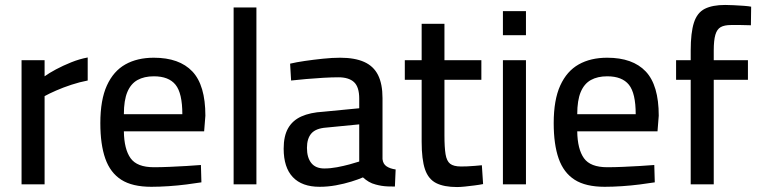

<svg xmlns="http://www.w3.org/2000/svg" viewBox="-20 -744 3055 775"><path d="M67 0V-501H160V-436Q178 -449 206 -464Q234 -479 267.5 -492.5Q301 -506 334 -512V-419Q302 -413 268.5 -402Q235 -391 206.5 -378.5Q178 -366 160 -356V0Z M591 10Q514 10 469.5 -18.5Q425 -47 405 -104Q385 -161 385 -247Q385 -341 411.5 -399Q438 -457 486 -484Q534 -511 601 -511Q704 -511 756.5 -455.5Q809 -400 809 -277L804 -214H480Q481 -142 507 -105.5Q533 -69 601 -69Q630 -69 664.5 -70.5Q699 -72 733 -74Q767 -76 791 -78L793 -8Q768 -4 733 0.5Q698 5 660.5 7.5Q623 10 591 10ZM480 -283H716Q716 -368 688.5 -402Q661 -436 601 -436Q562 -436 535 -421Q508 -406 494 -372.5Q480 -339 480 -283Z M923 0V-714H1015V0Z M1270 10Q1199 10 1162 -29Q1125 -68 1125 -144Q1125 -195 1143 -226.5Q1161 -258 1196.5 -274Q1232 -290 1285 -293L1430 -307V-346Q1430 -393 1409 -412.5Q1388 -432 1346 -432Q1320 -432 1285 -430Q1250 -428 1216 -425Q1182 -422 1155 -419L1151 -487Q1176 -493 1210.5 -498Q1245 -503 1283 -507Q1321 -511 1353 -511Q1412 -511 1450 -494Q1488 -477 1506 -441Q1524 -405 1524 -348V-102Q1526 -82 1540.5 -72.5Q1555 -63 1577 -60L1574 9Q1560 9 1546 8.5Q1532 8 1520 6Q1508 4 1497 1Q1481 -3 1468.5 -10.5Q1456 -18 1445 -28Q1427 -20 1398 -11Q1369 -2 1336 4Q1303 10 1270 10ZM1289 -64Q1314 -64 1340.5 -69Q1367 -74 1391 -80.5Q1415 -87 1430 -92V-242L1297 -229Q1255 -226 1237 -205.5Q1219 -185 1219 -147Q1219 -108 1236.5 -86Q1254 -64 1289 -64Z M1825 11Q1772 11 1740.5 -5Q1709 -21 1695.5 -60.5Q1682 -100 1682 -172V-422H1614V-501H1682V-648H1774V-501H1923V-422H1774V-198Q1774 -149 1778.5 -121.5Q1783 -94 1797 -83Q1811 -72 1841 -72Q1851 -72 1866 -72.5Q1881 -73 1897 -74.5Q1913 -76 1925 -77L1930 -1Q1915 2 1895.5 4.5Q1876 7 1857 9Q1838 11 1825 11Z M2010 0V-501H2103V0ZM2010 -602V-699H2103V-602Z M2421 10Q2344 10 2299.5 -18.5Q2255 -47 2235 -104Q2215 -161 2215 -247Q2215 -341 2241.5 -399Q2268 -457 2316 -484Q2364 -511 2431 -511Q2534 -511 2586.5 -455.5Q2639 -400 2639 -277L2634 -214H2310Q2311 -142 2337 -105.5Q2363 -69 2431 -69Q2460 -69 2494.5 -70.5Q2529 -72 2563 -74Q2597 -76 2621 -78L2623 -8Q2598 -4 2563 0.5Q2528 5 2490.5 7.5Q2453 10 2421 10ZM2310 -283H2546Q2546 -368 2518.5 -402Q2491 -436 2431 -436Q2392 -436 2365 -421Q2338 -406 2324 -372.5Q2310 -339 2310 -283Z M2768 0V-422H2709V-501H2768V-540Q2768 -612 2781 -652.5Q2794 -693 2825 -708.5Q2856 -724 2907 -724Q2920 -724 2941.5 -723Q2963 -722 2983 -720.5Q3003 -719 3012 -717L3011 -642Q2994 -643 2970 -643Q2946 -643 2931 -643Q2904 -643 2889 -634.5Q2874 -626 2867.5 -603.5Q2861 -581 2861 -540V-501H2999V-422H2861V0Z"/></svg>

Font: Cairo Play SemiBold
Style: Regular
Weight: 600
Designer: Mohamed Gaber, Accademia di Belle Arti di Urbino
Foundry: Kief Type Foundry, Accademia di Belle Arti di Urbino
Version: Version 3.130;gftools[0.9.24]